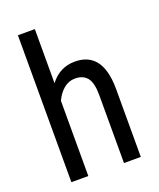

<svg xmlns="http://www.w3.org/2000/svg" viewBox="-139 -836 762 921"><g transform="rotate(-20 241.5 -375.0)"><path d="M150.9 -474.1V-750H64.5V0H150.9V-383.8C161.3 -406.9 175 -425.6 192.1 -439.9C209.2 -454.3 228.5 -461.4 250 -461.4C277.7 -461.4 298.4 -452.7 312.3 -435.3C326.1 -417.9 333 -388.5 333 -347.2V0H418.9V-351.1C417.6 -475.7 370.3 -538.1 276.9 -538.1C225.7 -538.1 183.8 -516.8 150.9 -474.1Z"/></g></svg>

Font: Roboto Condensed
Style: Regular
Weight: 400
Designer: Google
Version: Version 2.134; 2016